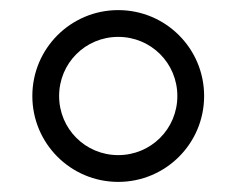

<svg xmlns="http://www.w3.org/2000/svg" viewBox="-20 -752 468 380"><path d="M214 -392C308 -392 384 -468 384 -562C384 -656 308 -732 214 -732C120 -732 44 -656 44 -562C44 -468 120 -392 214 -392ZM214 -445C149 -445 97 -497 97 -562C97 -627 149 -679 214 -679C279 -679 331 -627 331 -562C331 -497 279 -445 214 -445Z"/></svg>

Font: Uncut Sans Light
Style: Regular
Weight: 300
Designer: Kasper Nordkvist
Foundry: UNCUT.wtf
Version: Version 1.304;Glyphs 3.2 (3246)